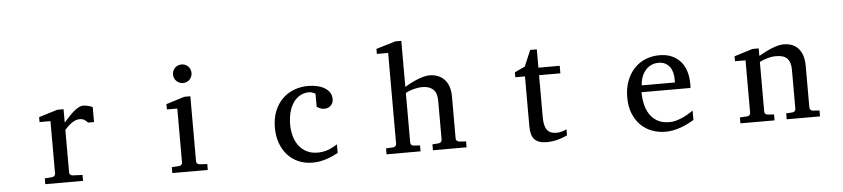

<svg xmlns="http://www.w3.org/2000/svg" viewBox="-44 -996 5557 1266"><g transform="rotate(-5 2734.5 -362.5)"><path d="M530.3 -379.9Q520.5 -391.1 507.8 -399.2Q495.1 -407.2 476.6 -407.2Q452.1 -407.2 427.2 -390.9Q402.3 -374.5 376.5 -345.2V-64Q376.5 -54.7 382.3 -48.8Q388.2 -43 397.5 -42L463.4 -39.1V0H213.4V-38.1L262.7 -42Q271.5 -43 277.6 -48.8Q283.7 -54.7 283.7 -64V-411.1H211.4V-443.8L335.4 -481.9H376.5V-393.1Q387.2 -404.8 402.6 -422.1Q418 -439.5 435.5 -455.6Q453.1 -471.7 471.9 -482.9Q490.7 -494.1 508.3 -494.1Q516.1 -494.1 524.9 -492.7Q533.7 -491.2 542 -489Q550.3 -486.8 557.4 -484.1Q564.5 -481.4 569.3 -479V-379.9Z M1054.2 0V-39.1L1103 -42Q1112.3 -43 1118.2 -48.8Q1124 -54.7 1124 -64V-420.9H1055.2V-456.1L1177.2 -494.1H1216.8V-64Q1216.8 -54.7 1222.9 -48.8Q1229 -43 1237.8 -42L1289.1 -39.1V0ZM1237.8 -647Q1237.8 -634.3 1233.2 -622.8Q1228.5 -611.3 1220.2 -603Q1211.9 -594.7 1200.9 -589.8Q1189.9 -585 1177.2 -585Q1164.6 -585 1153.1 -589.8Q1141.6 -594.7 1133.3 -603Q1125 -611.3 1120.1 -622.8Q1115.2 -634.3 1115.2 -647Q1115.2 -659.7 1120.1 -670.9Q1125 -682.1 1133.3 -690.4Q1141.6 -698.7 1153.1 -703.4Q1164.6 -708 1177.2 -708Q1189.9 -708 1200.9 -703.4Q1211.9 -698.7 1220.2 -690.4Q1228.5 -682.1 1233.2 -670.9Q1237.8 -659.7 1237.8 -647Z M2151.9 -37.1Q2134.8 -28.3 2116 -19.3Q2097.2 -10.3 2075.9 -3.4Q2054.7 3.4 2031.5 7.8Q2008.3 12.2 1982.9 12.2Q1930.2 12.2 1887.9 -6.6Q1845.7 -25.4 1815.9 -58.8Q1786.1 -92.3 1770 -138.2Q1753.9 -184.1 1753.9 -237.8Q1753.9 -300.8 1773.4 -348.6Q1793 -396.5 1826.2 -429Q1859.4 -461.4 1903.1 -477.8Q1946.8 -494.1 1994.6 -494.1Q2027.3 -494.1 2055.9 -487.5Q2084.5 -481 2105.2 -468.3Q2126 -455.6 2137.9 -437Q2149.9 -418.5 2149.9 -394Q2149.9 -379.4 2144.8 -368.4Q2139.6 -357.4 2131.3 -349.9Q2123 -342.3 2112.5 -338.6Q2102.1 -335 2090.8 -335Q2074.2 -335 2062 -340.6Q2049.8 -346.2 2040.5 -352.1V-439Q2030.3 -444.8 2019.3 -448.5Q2008.3 -452.1 1998.5 -452.1Q1965.3 -452.1 1938.7 -437Q1912.1 -421.9 1893.8 -395Q1875.5 -368.2 1865.7 -331.3Q1856 -294.4 1856 -251Q1856 -209.5 1866.5 -172.9Q1877 -136.2 1897.7 -109.1Q1918.5 -82 1949.5 -66.4Q1980.5 -50.8 2021.5 -50.8Q2056.6 -50.8 2088.1 -61.8Q2119.6 -72.8 2151.9 -94.2Z M2779.3 0V-39.1L2820.3 -42Q2829.1 -43 2835.7 -48.8Q2842.3 -54.7 2842.3 -64V-321.8Q2842.3 -343.3 2837.6 -361.3Q2833 -379.4 2821.5 -392.6Q2810.1 -405.8 2791 -413.3Q2772 -420.9 2743.2 -420.9Q2730 -420.9 2715.3 -418.7Q2700.7 -416.5 2686.3 -412.6Q2671.9 -408.7 2658.4 -403.3Q2645 -397.9 2634.3 -392.1V-64Q2634.3 -54.7 2639.6 -48.8Q2645 -43 2654.3 -42L2697.3 -39.1V0H2472.2V-39.1L2520 -42Q2529.3 -43 2535.2 -48.8Q2541 -54.7 2541 -64V-665H2466.3V-698.2L2594.2 -736.8H2634.3V-432.1Q2647.9 -440.4 2668 -451.2Q2688 -461.9 2710.7 -471.4Q2733.4 -481 2756.6 -487.5Q2779.8 -494.1 2799.3 -494.1Q2828.1 -494.1 2852.8 -484.9Q2877.4 -475.6 2895.8 -457Q2914.1 -438.5 2924.6 -409.9Q2935.1 -381.3 2935.1 -342.8V-64Q2935.1 -54.7 2941.7 -48.8Q2948.2 -43 2957 -42L3002 -39.1V0Z M3668.5 -21Q3649.9 -11.7 3627.9 -4.4Q3609.4 2 3585 7.1Q3560.5 12.2 3533.7 12.2Q3477.1 12.2 3451.7 -14.2Q3426.3 -40.5 3426.3 -100.1V-432.1H3362.3V-464.8L3430.7 -497.1L3475.6 -603H3519.5V-481.9H3660.6V-432.1H3519.5V-152.8Q3519.5 -123 3524.7 -102.3Q3529.8 -81.5 3539.8 -68.6Q3549.8 -55.7 3564.7 -49.8Q3579.6 -43.9 3599.6 -43.9Q3614.3 -43.9 3626.7 -46.4Q3639.2 -48.8 3648.4 -52.2Q3659.2 -56.2 3668.5 -61Z M4507.8 -49.8Q4486.8 -36.6 4464.1 -25.4Q4441.4 -14.2 4417.2 -5.9Q4393.1 2.4 4368.2 7.3Q4343.3 12.2 4317.9 12.2Q4272.5 12.2 4230.5 -3.2Q4188.5 -18.6 4156.5 -49.3Q4124.5 -80.1 4105.2 -126.7Q4085.9 -173.3 4085.9 -235.8Q4085.9 -294.4 4103.5 -342Q4121.1 -389.6 4152.3 -423.6Q4183.6 -457.5 4226.6 -475.8Q4269.5 -494.1 4320.8 -494.1Q4367.2 -494.1 4402.3 -478.8Q4437.5 -463.4 4460.9 -436.3Q4484.4 -409.2 4496.1 -371.3Q4507.8 -333.5 4507.8 -289.1V-275.9Q4507.8 -268.1 4506.8 -261.2H4182.6Q4182.6 -223.1 4190.7 -185.1Q4198.7 -147 4217.8 -116.7Q4236.8 -86.4 4269 -67.6Q4301.3 -48.8 4349.6 -48.8Q4371.1 -48.8 4392.1 -54.4Q4413.1 -60.1 4433.3 -68.8Q4453.6 -77.6 4472.2 -88.6Q4490.7 -99.6 4507.8 -110.8ZM4407.7 -328.1Q4407.7 -353 4401.9 -374.3Q4396 -395.5 4384 -411.1Q4372.1 -426.8 4353.8 -435.8Q4335.4 -444.8 4310.5 -444.8Q4285.6 -444.8 4264.2 -435.3Q4242.7 -425.8 4226.3 -407.7Q4210 -389.6 4200 -364Q4189.9 -338.4 4188 -306.2H4407.7Z M5120.6 0V-39.1L5162.6 -42Q5171.4 -43 5177.5 -48.8Q5183.6 -54.7 5183.6 -64V-324.2Q5183.6 -371.6 5161.6 -396.2Q5139.6 -420.9 5087.4 -420.9Q5058.6 -420.9 5030.8 -412.8Q5002.9 -404.8 4977.5 -392.1V-64Q4977.5 -54.7 4983.4 -48.8Q4989.3 -43 4998.5 -42L5040.5 -39.1V0H4814.5V-39.1L4863.3 -42Q4872.6 -43 4878.4 -48.8Q4884.3 -54.7 4884.3 -64V-411.1H4814.5V-443.8L4936.5 -481.9H4977.5V-432.1Q4998.5 -443.8 5020.3 -455.1Q5042 -466.3 5063.5 -475.1Q5085 -483.9 5105 -489Q5125 -494.1 5142.6 -494.1Q5208 -494.1 5242.2 -453.6Q5276.4 -413.1 5276.4 -339.8V-64Q5276.4 -54.7 5282.5 -48.8Q5288.6 -43 5297.4 -42L5341.3 -39.1V0Z"/></g></svg>

Font: BabelStone Ogham Fixed
Style: Regular
Weight: 400
Monospace: yes
Designer: Andrew West
Foundry: BabelStone
Version: Version 2.02 March 14, 2022